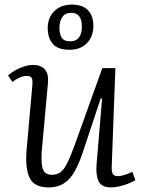

<svg xmlns="http://www.w3.org/2000/svg" viewBox="-20 -803 622 837"><path d="M15 -474Q28 -486 46.5 -496.5Q65 -507 85.5 -513.5Q106 -520 124 -520Q158 -520 175.5 -500.5Q193 -481 189 -441L162 -144Q158 -88 167.5 -64.5Q177 -41 206 -41Q227 -41 242 -51Q257 -61 271.5 -89Q286 -117 305 -169L426 -506H483L467 -77Q466 -56 471.5 -45.5Q477 -35 494 -35Q505 -35 521.5 -40Q538 -45 557 -54L570 -17Q561 -12 547.5 -6Q534 0 519 4.5Q504 9 490 11.5Q476 14 464 14Q423 14 410 -12.5Q397 -39 401 -87L425 -373L419 -374L342 -142Q324 -88 304 -53.5Q284 -19 257 -2.5Q230 14 192 14Q130 14 109.5 -27Q89 -68 96 -150L121 -431Q123 -453 118.5 -462.5Q114 -472 96 -472Q82 -472 66 -465Q50 -458 34 -446ZM283 -586Q232 -586 210 -612Q188 -638 188 -682Q188 -710 200.5 -733Q213 -756 236.5 -769.5Q260 -783 293 -783Q340 -783 363.5 -758.5Q387 -734 387 -690Q387 -644 359 -615Q331 -586 283 -586ZM287 -623Q305 -623 316 -631.5Q327 -640 332 -654.5Q337 -669 337 -687Q337 -706 332 -719.5Q327 -733 317 -740Q307 -747 289 -747Q264 -747 251.5 -728.5Q239 -710 239 -683Q239 -656 248.5 -639.5Q258 -623 287 -623Z"/></svg>

Font: Literata 24pt Light
Style: Italic
Weight: 300
Italic angle: -2°
Designer: Latin by Veronika Burian and Jose Scaglione. Greek by Irene Vlachou. Cyrillic by Vera Evstafieva
Foundry: TypeTogether
Version: Version 3.103;gftools[0.9.29]